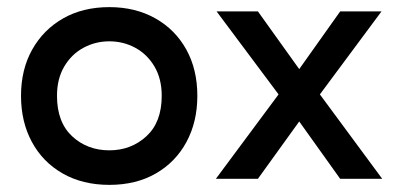

<svg xmlns="http://www.w3.org/2000/svg" viewBox="-20 -502 1136 539"><path d="M287 17Q212 17 156 -15Q100 -47 69.5 -103.5Q39 -160 39 -233Q39 -307 70.5 -363Q102 -419 157.5 -450.5Q213 -482 287 -482Q360 -482 416 -450.5Q472 -419 503 -363Q534 -307 534 -233Q534 -160 503.5 -103.5Q473 -47 417.5 -15Q362 17 287 17ZM287 -386Q248 -386 214.5 -368Q181 -350 160.5 -315.5Q140 -281 140 -233Q140 -159 182.5 -119.5Q225 -80 287 -80Q348 -80 391 -119.5Q434 -159 434 -233Q434 -281 413.5 -315.5Q393 -350 359.5 -368Q326 -386 287 -386Z M586 0 762 -237 588 -470H704L820 -308L935 -470H1051L878 -237L1053 0H935L820 -161L704 0Z"/></svg>

Font: Kreadon Light
Style: Bold
Weight: 600
Designer: Reiya WATANABE
Foundry: StudioGnu
Version: Version 1.003; ttfautohint (v1.8.4.7-5d5b);gftools[0.9.32]